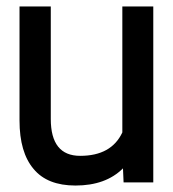

<svg xmlns="http://www.w3.org/2000/svg" viewBox="-20 -570 540 600"><path d="M366.2 0 364.3 -43.9Q310.5 9.8 215.8 9.8Q127.9 9.8 85 -42Q41 -93.8 41 -193.4V-549.8H138.7V-198.2Q138.7 -83 230.5 -83Q328.1 -83 362.3 -156.2V-549.8H459V0Z"/></svg>

Font: RobotoJAA
Style: Medium
Weight: 500
Version: Version 2.05; 2016-11-05